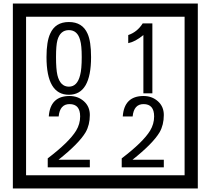

<svg xmlns="http://www.w3.org/2000/svg" viewBox="-20 -980 1195 1090"><path d="M1103 90H53V-960H1103ZM1028 15V-885H128V15ZM497 -656Q497 -442 371 -442Q244 -442 244 -656Q244 -744 265 -789Q294 -855 371 -855Q448 -855 477 -789Q497 -745 497 -656ZM444 -656Q444 -723 435 -752Q420 -809 371 -809Q322 -809 306 -752Q298 -723 298 -656Q298 -587 306 -553Q322 -488 371 -488Q419 -488 435 -554Q444 -587 444 -656ZM845 -450H794V-781Q748 -743 708 -735V-781Q759 -798 790 -847H845ZM490 -30H251V-81Q372 -173 412 -238Q435 -276 435 -319Q435 -389 375 -389Q320 -389 313 -319H257Q265 -435 375 -435Q423 -435 456.5 -405Q490 -375 490 -327Q490 -271 466 -229Q428 -165 312 -73H490ZM910 -30H671V-81Q792 -173 832 -238Q855 -276 855 -319Q855 -389 795 -389Q740 -389 733 -319H677Q685 -435 795 -435Q843 -435 876.5 -405Q910 -375 910 -327Q910 -271 886 -229Q848 -165 732 -73H910Z"/></svg>

Font: Unicode BMP Fallback SIL
Style: Regular
Weight: 400
Foundry: NRSI, SIL International
Version: Version 5.1 Based on Unicode 5.1